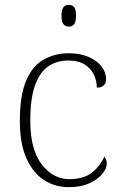

<svg xmlns="http://www.w3.org/2000/svg" viewBox="-20 -763 497 793"><path d="M264 10Q207 10 161.5 -19.5Q116 -49 89 -109.5Q62 -170 62 -263Q62 -370 88.5 -431Q115 -492 161 -517.5Q207 -543 265 -543Q310 -543 344.5 -528.5Q379 -514 398.5 -489.5Q418 -465 418 -435Q418 -424 413.5 -416.5Q409 -409 400.5 -405Q392 -401 380 -401Q380 -429 367.5 -455Q355 -481 329 -497Q303 -513 262 -513Q215 -513 180 -489.5Q145 -466 125 -411.5Q105 -357 105 -264Q105 -147 151.5 -85Q198 -23 268 -23Q328 -24 361 -51Q394 -78 411 -116Q416 -110 418.5 -103Q421 -96 421 -86Q421 -68 403 -45.5Q385 -23 350 -6.5Q315 10 264 10ZM264 -653Q251 -653 242.5 -662.5Q234 -672 234 -698Q234 -724 242.5 -733.5Q251 -743 264 -743Q278 -743 286 -733.5Q294 -724 294 -698Q294 -672 286 -662.5Q278 -653 264 -653Z"/></svg>

Font: Noto Serif Hentaigana ExtraLight
Style: Regular
Weight: 200
Designer: Kazuhiro Yamada
Foundry: nipponia
Version: Version 1.000